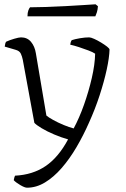

<svg xmlns="http://www.w3.org/2000/svg" viewBox="-20 -674 587 894"><path d="M106 200Q95 200 74 187.5Q53 175 44 165Q47 149 50 144Q132 140 192 99.5Q252 59 297 -25Q265 -34 232 -48Q199 -62 174 -77Q149 -92 140 -102L86 -396Q83 -411 77 -424Q71 -437 53 -442L2 -457Q4 -475 9 -480Q24 -487 46 -493.5Q68 -500 78 -500Q107 -500 124.5 -479Q142 -458 147 -426L196 -136Q205 -128 227.5 -115.5Q250 -103 276.5 -92Q303 -81 323 -76Q349 -124 371 -186Q393 -248 407.5 -311Q422 -374 423 -424Q413 -431 392 -439Q371 -447 348 -454.5Q325 -462 307 -466Q308 -478 314 -487Q329 -492 352.5 -496Q376 -500 395 -500Q403 -500 418.5 -493Q434 -486 450.5 -476Q467 -466 478.5 -457Q490 -448 490 -443Q489 -406 477 -350.5Q465 -295 444 -230.5Q423 -166 394 -102Q368 -43 336 11.5Q304 66 267 108.5Q230 151 189.5 175.5Q149 200 106 200ZM108 -598Q108 -615 112 -625.5Q116 -636 120 -640Q150 -640 194.5 -641.5Q239 -643 285.5 -645.5Q332 -648 370 -650.5Q408 -653 425 -654L436 -645Q435 -629 431 -616.5Q427 -604 424 -598Z"/></svg>

Font: Texturina Thin
Style: Regular
Weight: 100
Designer: Guillermo Torres Carreño
Foundry: Omnibus-Type
Version: Version 1.002; ttfautohint (v1.8.3)